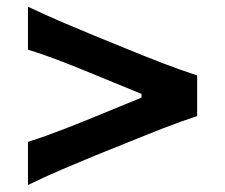

<svg xmlns="http://www.w3.org/2000/svg" viewBox="-20 -606 659 563"><path d="M62 -63.5V-189.9Q115.2 -207 170.4 -228.5Q225.6 -250 279.8 -272.5L395 -319.8V-330.6L279.8 -377.9Q225.6 -400.4 170.4 -422.1Q115.2 -443.8 62 -460.4V-586.4Q114.3 -561.5 164.1 -540.3Q213.9 -519 257.8 -501L363.3 -458Q406.2 -440.4 456.1 -421.1Q505.9 -401.9 558.1 -384.8V-265.6Q505.9 -248.5 456.1 -229Q406.2 -209.5 363.3 -191.9L257.8 -149.4Q213.9 -131.3 164.1 -110.1Q114.3 -88.9 62 -63.5Z"/></svg>

Font: Pinar SemiBold
Style: Regular
Weight: 600
Designer: Amin Abedi
Version: Version 3.000